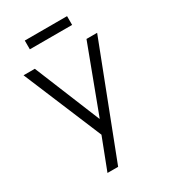

<svg xmlns="http://www.w3.org/2000/svg" viewBox="-208 -763 936 1062"><g transform="rotate(-30 260.0 -231.5)"><path d="M234 0 25 -500H97L268 -82H270L427 -500H495L225 200H157ZM127 -663H397V-607H127Z"/></g></svg>

Font: PT Root UI
Style: Regular
Weight: 400
Designer: Vitaly Kuzmin
Foundry: ParaType Ltd.
Version: Version 2.001G